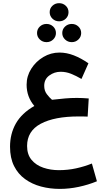

<svg xmlns="http://www.w3.org/2000/svg" viewBox="-20 -858 674 1215"><path d="M294.4 -780.8Q294.4 -805.2 311.8 -821.5Q329.1 -837.9 354 -837.9Q378.9 -837.9 396.2 -821.5Q413.6 -805.2 413.6 -780.8Q413.6 -756.3 396.2 -739.7Q378.9 -723.1 354 -723.1Q329.1 -723.1 311.8 -740Q294.4 -756.8 294.4 -780.8ZM374 -648.9Q374 -673.3 391.6 -689.9Q409.2 -706.5 434.1 -706.5Q459 -706.5 476.3 -689.9Q493.7 -673.3 493.7 -648.9Q493.7 -625 476.3 -608.2Q459 -591.3 434.1 -591.3Q409.2 -591.3 391.6 -608.2Q374 -625 374 -648.9ZM214.4 -648.9Q214.4 -673.3 231.9 -689.9Q249.5 -706.5 274.4 -706.5Q299.3 -706.5 316.7 -689.9Q334 -673.3 334 -648.9Q334 -625 316.7 -608.2Q299.3 -591.3 274.4 -591.3Q249.5 -591.3 231.9 -608.2Q214.4 -625 214.4 -648.9ZM541.5 -234.9 534.7 -120.1Q515.1 -121.1 502.7 -121.1Q490.2 -121.1 477.5 -121.1Q324.7 -121.1 238 -75Q151.4 -28.8 151.4 65.9Q151.4 119.6 179.7 153.6Q208 187.5 253.9 203.1Q299.8 218.8 352.1 218.8Q409.2 218.8 461.7 207.3Q514.2 195.8 561.5 176.8L593.3 289.1Q539.1 311.5 478.3 324.5Q417.5 337.4 357.9 337.4Q295.9 337.4 239.3 322.3Q182.6 307.1 138.4 275.1Q94.2 243.2 68.8 192.4Q43.5 141.6 43.5 70.3Q43.5 -11.2 80.3 -76.4Q117.2 -141.6 197.3 -187.5Q148.4 -245.1 148.4 -321.8Q148.4 -376.5 177.7 -422.9Q207 -469.2 254.4 -497.3Q301.8 -525.4 356.4 -525.4Q401.4 -525.4 447.3 -507.6Q493.2 -489.7 539.6 -457.5L495.6 -358.4Q461.4 -378.4 429.7 -391.1Q397.9 -403.8 363.8 -403.8Q323.7 -403.8 291.7 -380.1Q259.8 -356.4 259.8 -314.9Q259.8 -283.7 276.6 -261.7Q293.5 -239.7 309.1 -226.6Q355.5 -231.9 392.1 -235.1Q428.7 -238.3 466.3 -238.3Q485.4 -238.3 502.2 -237.5Q519 -236.8 541.5 -234.9Z"/></svg>

Font: Vazirmatn RD UI SemiBold
Style: Regular
Weight: 600
Designer: Saber Rastikerdar
Foundry: Saber Rastikerdar
Version: Version 33.003